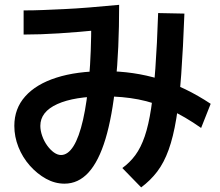

<svg xmlns="http://www.w3.org/2000/svg" viewBox="-20 -778 920 804"><path d="M40 -251.1Q40 -323.3 85.6 -374.4Q131.1 -425.6 216.1 -452.8Q301.1 -480 418.9 -480Q540 -480 648.3 -446.7Q756.7 -413.3 862.2 -343.3L822.2 -242.2Q754.4 -290 690 -319.4Q625.6 -348.9 559.4 -361.7Q493.3 -374.4 418.9 -374.4Q291.1 -374.4 220 -342.2Q148.9 -310 148.9 -251.1Q148.9 -231.1 156.7 -208.9Q164.4 -186.7 177.8 -168.3Q191.1 -150 206.1 -139.4Q221.1 -128.9 235.6 -128.9Q264.4 -128.9 287.8 -166.1Q311.1 -203.3 327.8 -276.7Q344.4 -350 353.3 -453.9Q362.2 -557.8 362.2 -691.1L406.7 -653.3Q305.6 -643.3 226.7 -638.3Q147.8 -633.3 78.9 -633.3V-734.4Q120 -734.4 161.7 -736.1Q203.3 -737.8 250.6 -740Q297.8 -742.2 353.3 -746.7Q408.9 -751.1 478.9 -757.8Q478.9 -571.1 464.4 -430.6Q450 -290 421.7 -196.1Q393.3 -102.2 350.6 -55.6Q307.8 -8.9 250 -8.9Q210 -8.9 172.8 -29.4Q135.6 -50 105 -84.4Q74.4 -118.9 57.2 -162.2Q40 -205.6 40 -251.1ZM492.2 -74.4Q523.3 -96.7 546.7 -128.3Q570 -160 586.1 -207.2Q602.2 -254.4 612.8 -323.9Q623.3 -393.3 630.6 -491.7Q637.8 -590 642.2 -723.3L752.2 -721.1Q746.7 -574.4 738.9 -466.7Q731.1 -358.9 718.3 -281.7Q705.6 -204.4 686.1 -150.6Q666.7 -96.7 638.3 -59.4Q610 -22.2 571.1 6.7Z"/></svg>

Font: Paperlogy 6 SemiBold
Style: Regular
Weight: 600
Designer: redesigned by Lee Juim, glyphs from Gmarket Sans & Montserrat
Foundry: PT&
Version: Version 1.001